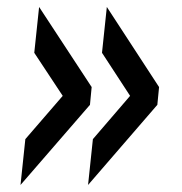

<svg xmlns="http://www.w3.org/2000/svg" viewBox="-20 -569 517 544"><path d="M38.1 -44.9 51.8 -174.8 157.7 -297.4 77.1 -419.4 90.8 -549.3 239.7 -322.3 234.9 -272ZM229.5 -44.9 243.2 -174.8 348.6 -297.4 269 -419.4 282.7 -549.3 430.7 -322.3 425.8 -272Z"/></svg>

Font: Oswald
Style: Regular
Weight: 400
Designer: Vernon Adams
Foundry: Vernon Adams
Version: 3.0; ttfautohint (v0.94.23-7a4d-dirty) -l 8 -r 50 -G 200 -x 